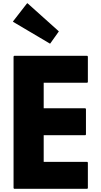

<svg xmlns="http://www.w3.org/2000/svg" viewBox="-20 -1177 633 1204"><path d="M527 -827H69L65 -823V3L69 7H527L531 3V-158L527 -162H254V-329H515L519 -333V-494L515 -498H254V-658H527L531 -662V-823ZM152 -1157 148 -1154 61 -1042 64 -1039 294 -903 297 -907 349 -980 345 -984ZM345 -984Z"/></svg>

Font: Hussar Woodtype
Style: Bd
Weight: 900
Foundry: Cannot Into Space Fonts
Version: Version 1.07